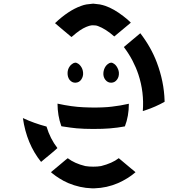

<svg xmlns="http://www.w3.org/2000/svg" viewBox="-20 -1020 1010 1040"><path d="M483 -1000Q483 -1000 486.5 -1000Q489.5 -999.5 502.2 -998.2Q515 -997 521 -996Q538 -992.5 551 -988Q597 -972 648 -932.5Q673 -913.5 686.5 -899.5Q688.5 -897.5 688.5 -897Q604 -826.5 599 -822.5Q552.5 -863.5 510.5 -879Q504 -881 502 -881.5Q500.5 -882 497 -882.2Q493.5 -882.5 492 -882.5Q485.5 -883.5 482 -883Q480.5 -883 477 -882.8Q473.5 -882.5 472 -882Q467 -881.5 463 -880Q461 -879.5 457.8 -878.2Q454.5 -877 451.8 -876Q449 -875 446.5 -874Q414 -860.5 373.5 -824.5Q373 -824 367 -819.5Q352 -832 322.2 -857Q292.5 -882 278 -894.5Q350 -963 418 -987.5Q433.5 -993.5 448 -996Q454.5 -997 467.2 -998.2Q480 -999.5 483 -1000ZM871.5 -474.5V-468.5Q821 -440.5 769.5 -423.5Q761.5 -420.5 757.5 -419.5Q754.5 -418.5 753.5 -418.5Q761.5 -520 729.5 -617Q703.5 -694.5 654 -761L651 -765L653.5 -767.5Q669 -780.5 698.2 -805Q727.5 -829.5 740 -840Q798.5 -764 829.5 -681.5Q868.5 -578 871.5 -474.5ZM387 -680.5Q395.5 -681 405 -674Q411.5 -669.5 417 -662Q428.5 -646.5 430 -627Q432 -606.5 420 -589Q409 -573 389 -572Q369.5 -571.5 356.5 -588Q345.5 -603 346 -625Q346.5 -645.5 358 -661Q361.5 -666.5 370 -673Q379 -680 387 -680.5ZM598.5 -674Q605 -669.5 610.5 -662Q622.5 -644.5 624 -627Q625.5 -604.5 614 -589Q602 -572.5 583 -572Q563.5 -571.5 550.5 -588Q538.5 -603.5 540 -625Q541.5 -645 552 -660.5Q556.5 -667 564 -673Q573 -680 581 -680.5Q589 -681 598.5 -674ZM292 -458.5Q370 -441.5 432.5 -439Q503.5 -435.5 563 -440Q571 -440.5 587 -442.5Q631.5 -447.5 678 -458Q678 -391 656.5 -335.5Q653.5 -335 639 -332.5Q624.5 -330 616.5 -329Q578.5 -325 574.5 -324.5Q539.5 -321.5 484.5 -321.5Q435 -321.5 395 -325Q370.5 -327 313 -336L311.5 -339Q292 -393.5 291.5 -458.5ZM232 -334.5Q251.5 -269 291 -218Q287 -214 280 -208Q274.5 -203 263.5 -193.8Q252.5 -184.5 247 -180Q244.5 -178 227.8 -164.2Q211 -150.5 202.5 -143Q124 -240.5 104 -380.5Q165 -352 232 -334.5ZM492.5 0H477Q413 -2 350.5 -28Q325.5 -38.5 300.5 -54.5Q281.5 -66.5 266.5 -78.5Q265.5 -79.5 263.2 -81.2Q261 -83 259.2 -84.5Q257.5 -86 256 -87.5Q270 -99 296.5 -121.2Q323 -143.5 335.5 -154Q337.5 -155.5 341.2 -158.5Q345 -161.5 347 -163Q384 -134.5 442 -120.5Q448.5 -119 463 -118Q485.5 -116.5 507 -118Q520.5 -119 527.5 -120.5Q587.5 -135.5 623 -163H623.5Q636.5 -152 660.5 -132Q684.5 -112 691.5 -106Q695.5 -103 703 -96.8Q710.5 -90.5 714 -87Q672.5 -51.5 619 -28Q558.5 -2 492.5 0Z"/></svg>

Font: DSEG7 7SEGGCHAN MINI
Style: Regular
Weight: 400
Designer: Keshikan(Twitter:@keshinomi_88pro)
Version: Version 0.3